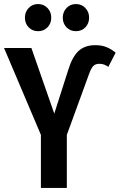

<svg xmlns="http://www.w3.org/2000/svg" viewBox="-25 -928 591 948"><path d="M177 -262 -5 -691H130L243 -367L312 -583Q332 -648 363 -676.5Q394 -705 446 -705Q477 -705 500.5 -695.5Q524 -686 546 -668L510 -598Q498 -606 488 -609.5Q478 -613 465 -613Q446 -613 435 -601.5Q424 -590 413 -558L305 -262V0H177ZM228 -841Q228 -812 209.5 -793Q191 -774 163 -774Q135 -774 116.5 -793Q98 -812 98 -841Q98 -869 116.5 -888.5Q135 -908 163 -908Q191 -908 209.5 -888.5Q228 -869 228 -841ZM415 -841Q415 -812 396.5 -793Q378 -774 350 -774Q322 -774 303.5 -793Q285 -812 285 -841Q285 -869 303.5 -888.5Q322 -908 350 -908Q378 -908 396.5 -888.5Q415 -869 415 -841Z"/></svg>

Font: Fira Sans Extra Condensed Medium
Style: Regular
Weight: 500
Width: 1
Designer: Carrois Corporate & Edenspiekermann AG
Foundry: Carrois Corporate GbR & Edenspiekermann AG
Version: Version 4.203